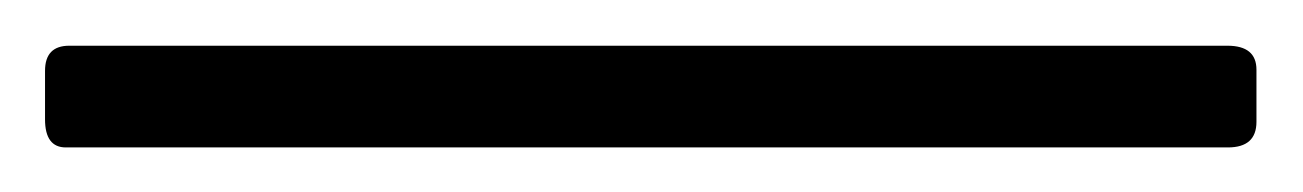

<svg xmlns="http://www.w3.org/2000/svg" viewBox="-28 4 570 84"><path d="M-8.3 56.2V35Q-8.3 24 2.3 24H509Q521.7 24 521.7 34.5V57.3Q521.7 68.5 509.2 68.5H0.8Q-8.3 68.5 -8.3 56.2Z"/></svg>

Font: Vivano Light
Style: Regular
Weight: 300
Designer: Joe Prince, Josias Burgherr
Version: Version 2.064;September 19, 2022;FontCreator 14.0.0.2877 64-